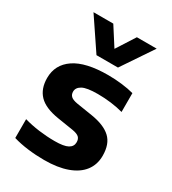

<svg xmlns="http://www.w3.org/2000/svg" viewBox="-196 -914 924 1029"><g transform="rotate(30 266.0 -399.0)"><path d="M49 -14.5V-131Q92.5 -118.5 141.5 -112Q190.5 -105.5 239.5 -105.5Q296.5 -105.5 321 -119Q345.5 -132.5 345.5 -159Q345.5 -179 334 -189.8Q322.5 -200.5 293.5 -205.5L195.5 -221Q111 -234.5 73.5 -273.5Q36 -312.5 36 -379Q36 -461.5 105.2 -508.5Q174.5 -555.5 312.5 -555.5Q355 -555.5 397.2 -550.5Q439.5 -545.5 472.5 -536.5V-420Q438.5 -429.5 397.2 -434.8Q356 -440 315 -440Q247 -440 220 -425Q193 -410 193 -385Q193 -367 204.5 -356.2Q216 -345.5 244.5 -340.5L342.5 -325Q424 -312 463.2 -275.2Q502.5 -238.5 502.5 -166Q502.5 -111 472.2 -71.5Q442 -32 383.5 -10.8Q325 10.5 242 10.5Q189.5 10.5 140 4.2Q90.5 -2 49 -14.5ZM343.5 -808H466L337 -616.5H204L75 -808H197.5L270.5 -694Z"/></g></svg>

Font: Encode Sans Semi Expanded
Style: Bold
Weight: 700
Width: 6
Designer: Multiple Designers
Foundry: Impallari Type
Version: Version 2.000